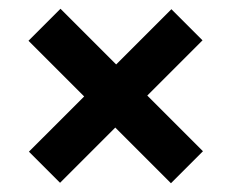

<svg xmlns="http://www.w3.org/2000/svg" viewBox="-20 -515 528 438"><path d="M371 -494 442 -423 117 -98 46 -169ZM443 -170 370 -97 45 -422 118 -495Z"/></svg>

Font: Gemunu Libre ExtraLight ExtraBold
Style: Regular
Weight: 800
Version: Version 1.100